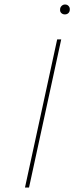

<svg xmlns="http://www.w3.org/2000/svg" viewBox="-20 -833 330 853"><path d="M268 -769Q259 -769 252.5 -775Q246 -781 247 -791Q247 -800 253.5 -806.5Q260 -813 269 -813Q279 -813 285 -806Q291 -799 290 -790Q290 -781 284 -775Q278 -769 268 -769ZM91 0 234 -658H252L109 0Z"/></svg>

Font: EauTestInfant Thin
Style: Italic
Weight: 250
Italic angle: -12°
Designer: Christian Thalmann (Catharsis Fonts)
Version: Version 0.001;PS 000.001;hotconv 1.0.88;makeotf.lib2.5.64775